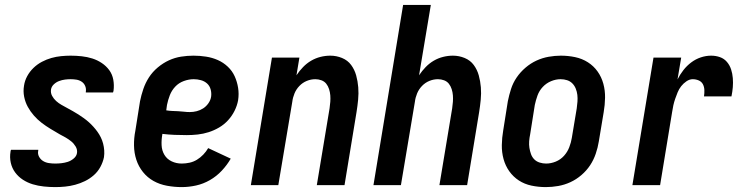

<svg xmlns="http://www.w3.org/2000/svg" viewBox="-20 -755 3040 783"><path d="M205 8Q182 8 158.5 5.5Q135 3 113.5 -3.5Q92 -10 73.5 -22Q55 -34 42 -51.5Q29 -69 24 -91Q19 -113 23 -137Q23 -139 23.5 -140.5Q24 -142 25 -144H136Q136 -143 136 -142.5Q136 -142 136 -141Q133 -128 139 -116.5Q145 -105 155.5 -98.5Q166 -92 179 -90Q192 -88 205 -88Q218 -88 231 -89.5Q244 -91 256.5 -95Q269 -99 280.5 -108.5Q292 -118 294 -131Q296 -145 288.5 -157.5Q281 -170 270.5 -178.5Q260 -187 248 -194Q236 -201 224 -207Q205 -218 186 -229.5Q167 -241 150 -254Q133 -267 118.5 -283.5Q104 -300 93.5 -319Q83 -338 78.5 -360.5Q74 -383 78 -406Q81 -426 91 -444.5Q101 -463 116.5 -478Q132 -493 151 -503Q170 -513 189.5 -518.5Q209 -524 229 -526Q249 -528 268 -528Q291 -528 313.5 -525.5Q336 -523 356.5 -516.5Q377 -510 395 -498Q413 -486 425.5 -469Q438 -452 442 -430Q446 -408 443 -385Q442 -383 442 -381.5Q442 -380 441 -378H330Q330 -379 330 -379.5Q330 -380 330 -381Q332 -393 327.5 -404Q323 -415 313.5 -421.5Q304 -428 292.5 -430Q281 -432 268 -432Q257 -432 245 -430.5Q233 -429 221 -424.5Q209 -420 199.5 -411Q190 -402 188 -390Q186 -376 192.5 -364Q199 -352 209 -343Q219 -334 230.5 -327.5Q242 -321 254 -314.5Q266 -308 277.5 -301.5Q289 -295 300 -288Q311 -281 322 -273Q333 -265 342.5 -256.5Q352 -248 361 -238Q370 -228 377.5 -217.5Q385 -207 391 -195Q397 -183 400.5 -169.5Q404 -156 405 -142Q406 -128 404 -114Q400 -94 389.5 -74.5Q379 -55 362.5 -40.5Q346 -26 326.5 -16.5Q307 -7 286.5 -1.5Q266 4 245.5 6Q225 8 205 8Z M721 8Q691 8 661 2.5Q631 -3 606 -17Q581 -31 563 -53.5Q545 -76 536 -103.5Q527 -131 526.5 -161.5Q526 -192 532 -222L551 -342Q556 -367 564.5 -392Q573 -417 587.5 -439.5Q602 -462 623.5 -480Q645 -498 669 -509Q693 -520 718.5 -524Q744 -528 769 -528Q795 -528 820.5 -524Q846 -520 868.5 -510Q891 -500 909 -483Q927 -466 937 -444Q947 -422 951 -397Q955 -372 951 -346Q947 -324 936.5 -303Q926 -282 910 -264.5Q894 -247 873.5 -235Q853 -223 831 -216Q809 -209 786.5 -206.5Q764 -204 742 -204Q717 -204 692 -205Q667 -206 642 -209V-207Q638 -185 639 -163Q640 -141 650.5 -123.5Q661 -106 680 -97Q699 -88 721 -88Q737 -88 753 -91.5Q769 -95 783 -103.5Q797 -112 809 -124.5Q821 -137 829 -151L921 -108Q906 -82 884.5 -59Q863 -36 836 -20.5Q809 -5 779.5 1.5Q750 8 721 8ZM754 -298Q768 -298 782 -301.5Q796 -305 808.5 -313Q821 -321 830 -334Q839 -347 841 -361Q843 -376 839 -390.5Q835 -405 824.5 -414.5Q814 -424 799.5 -428Q785 -432 770 -432Q750 -432 729.5 -424.5Q709 -417 694.5 -401.5Q680 -386 672.5 -366.5Q665 -347 661 -327L658 -305Q670 -303 682 -302.5Q694 -302 706 -301.5Q718 -301 730 -299.5Q742 -298 754 -298Z M1003 0 1089 -520H1201L1189 -448Q1201 -466 1216 -481.5Q1231 -497 1249 -507.5Q1267 -518 1287 -523Q1307 -528 1327 -528Q1352 -528 1375 -518.5Q1398 -509 1412 -490Q1426 -471 1432.5 -447.5Q1439 -424 1441 -399Q1443 -374 1440.5 -348.5Q1438 -323 1434 -298L1385 0H1272L1324 -313Q1326 -327 1327 -340Q1328 -353 1327 -366Q1326 -379 1322 -391.5Q1318 -404 1310.5 -413.5Q1303 -423 1291 -427.5Q1279 -432 1266 -432Q1248 -432 1231 -425Q1214 -418 1201 -404.5Q1188 -391 1181 -374Q1174 -357 1172 -340L1115 0Z M1503 0 1624 -735H1737L1689 -448Q1701 -466 1716 -481.5Q1731 -497 1749 -507.5Q1767 -518 1787 -523Q1807 -528 1827 -528Q1852 -528 1875 -518.5Q1898 -509 1912 -490Q1926 -471 1932.5 -447.5Q1939 -424 1941 -399Q1943 -374 1940.5 -348.5Q1938 -323 1934 -298L1885 0H1772L1824 -313Q1826 -327 1827 -340Q1828 -353 1827 -366Q1826 -379 1822 -391.5Q1818 -404 1810.5 -413.5Q1803 -423 1791 -427.5Q1779 -432 1766 -432Q1748 -432 1731 -425Q1714 -418 1701 -404.5Q1688 -391 1681 -374Q1674 -357 1672 -340L1615 0Z M2206 8Q2176 8 2147.5 2Q2119 -4 2096 -19Q2073 -34 2057 -56.5Q2041 -79 2033.5 -106.5Q2026 -134 2026.5 -163.5Q2027 -193 2032 -222L2051 -342Q2056 -367 2064 -392Q2072 -417 2087 -439Q2102 -461 2123 -479Q2144 -497 2168 -508Q2192 -519 2217.5 -523.5Q2243 -528 2267 -528Q2297 -528 2325.5 -522Q2354 -516 2377.5 -501Q2401 -486 2417 -463.5Q2433 -441 2440.5 -413.5Q2448 -386 2447.5 -356.5Q2447 -327 2442 -298L2422 -178Q2418 -153 2409.5 -128Q2401 -103 2386.5 -81Q2372 -59 2351 -41Q2330 -23 2306 -12Q2282 -1 2256.5 3.5Q2231 8 2206 8ZM2207 -88Q2227 -88 2246.5 -96Q2266 -104 2280 -119.5Q2294 -135 2301.5 -154.5Q2309 -174 2312 -193L2332 -313Q2334 -327 2335 -341Q2336 -355 2334.5 -368Q2333 -381 2328 -393.5Q2323 -406 2314 -415Q2305 -424 2292.5 -428Q2280 -432 2266 -432Q2247 -432 2227.5 -424Q2208 -416 2193.5 -400.5Q2179 -385 2172 -365.5Q2165 -346 2161 -327L2142 -207Q2139 -193 2138 -179Q2137 -165 2139 -152Q2141 -139 2145.5 -126.5Q2150 -114 2159 -105Q2168 -96 2181 -92Q2194 -88 2207 -88Z M2559 0 2645 -520H2758L2743 -431Q2753 -451 2767 -469Q2781 -487 2799 -500.5Q2817 -514 2838 -521Q2859 -528 2880 -528Q2899 -528 2916 -522Q2933 -516 2944.5 -502.5Q2956 -489 2961.5 -472Q2967 -455 2968.5 -436.5Q2970 -418 2968.5 -399.5Q2967 -381 2963 -362H2851Q2853 -375 2852.5 -388Q2852 -401 2846.5 -411.5Q2841 -422 2829.5 -427Q2818 -432 2805 -432Q2792 -432 2779.5 -423.5Q2767 -415 2758 -403.5Q2749 -392 2743.5 -378.5Q2738 -365 2733.5 -352Q2729 -339 2726 -325.5Q2723 -312 2721 -298L2672 0Z"/></svg>

Font: Iosevka SS04
Style: Bold Italic
Weight: 700
Italic angle: -9°
Monospace: yes
Designer: Belleve Invis
Foundry: Belleve Invis
Version: Version 19.0.0; ttfautohint (v1.8.4)